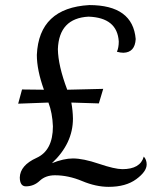

<svg xmlns="http://www.w3.org/2000/svg" viewBox="-20 -723 646 753"><path d="M406.2 9.8Q356.4 9.8 302.2 -12.9Q248 -35.6 195.3 -35.6Q158.7 -35.6 135.7 -13.9Q112.8 7.8 81.5 7.8Q58.1 7.8 57.6 -26.9Q59.1 -74.7 123.3 -103.8Q187.5 -132.8 187.5 -227.5Q185.5 -280.3 169.9 -320.8L51.3 -316.4L66.4 -372.1L152.3 -371.1Q124.5 -448.2 124.5 -507.8Q132.8 -691.9 330.1 -703.1Q501 -703.1 512.2 -569.8Q509.3 -517.6 464.4 -516.1Q452.6 -516.1 438.5 -520Q445.8 -536.1 445.8 -560.5Q439.9 -653.8 327.1 -657.7Q211.4 -651.4 207 -530.3Q208 -465.3 243.7 -371.1L384.8 -374.5L367.7 -317.4L259.8 -320.8Q265.6 -288.6 266.1 -257.8Q266.1 -160.2 183.6 -83Q230 -101.6 266.1 -101.6Q306.2 -101.6 368.2 -80.6Q430.2 -59.6 460 -59.6Q530.3 -59.6 543.9 -108.9Q555.2 -96.7 555.2 -78.1Q555.2 -50.3 514.4 -20.3Q473.6 9.8 406.2 9.8Z"/></svg>

Font: Kelvinch
Style: Regular
Weight: 400
Designer: Paul James MIller
Foundry: High-Logic / Made with FontCreator
Version: Version 3.30 September 23, 2016